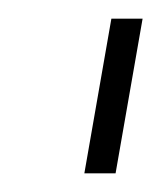

<svg xmlns="http://www.w3.org/2000/svg" viewBox="-20 -695 173 206"><path d="M70.5 -509H104L133 -675H99.5Z"/></svg>

Font: Anybody UltraCondensed Thin ExtraLight
Style: Italic
Weight: 250
Italic angle: -10°
Version: Version 1.111